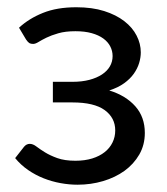

<svg xmlns="http://www.w3.org/2000/svg" viewBox="-20 -505 463 532"><path d="M32.7 -428.2Q60.1 -453.6 98.9 -469.2Q137.7 -484.9 191.4 -484.9Q235.4 -484.9 268.6 -474.4Q301.8 -463.9 324.5 -446.3Q347.2 -428.7 358.6 -406.2Q370.1 -383.8 370.1 -359.9Q370.1 -345.7 365.5 -330.3Q360.8 -314.9 350.6 -300.5Q340.3 -286.1 323.7 -274.2Q307.1 -262.2 282.7 -254.4Q328.6 -240.2 355 -210.4Q381.3 -180.7 381.3 -136.7Q381.3 -103.5 366 -76.9Q350.6 -50.3 325 -31.7Q299.3 -13.2 265.6 -3.2Q231.9 6.8 194.8 6.8Q171.9 6.8 147.7 2.4Q123.5 -2 100.8 -11Q78.1 -20 57.9 -33.9Q37.6 -47.9 22 -66.9L46.4 -98.1Q53.2 -106.4 62.5 -106.4Q71.3 -106.4 80.8 -99.1Q90.3 -91.8 104.5 -83Q118.7 -74.2 138.9 -66.9Q159.2 -59.6 189 -59.6Q214.8 -59.6 235.4 -65.9Q255.9 -72.3 270 -83.5Q284.2 -94.7 291.7 -110.1Q299.3 -125.5 299.3 -143.6Q299.3 -178.7 270 -200Q240.7 -221.2 180.7 -221.2H126.5V-278.3H180.7Q207 -278.3 227.5 -283.7Q248 -289.1 262.5 -298.6Q276.9 -308.1 284.4 -321Q292 -334 292 -349.6Q292 -363.8 285.6 -376.2Q279.3 -388.7 266.4 -398.2Q253.4 -407.7 234.1 -413.1Q214.8 -418.5 189 -418.5Q161.1 -418.5 141.6 -412.8Q122.1 -407.2 108.6 -400.6Q95.2 -394 86.7 -388.7Q78.1 -383.3 71.8 -383.3Q65.4 -383.3 61.5 -385.5Q57.6 -387.7 52.2 -395.5Z"/></svg>

Font: Carlito
Style: Regular
Weight: 400
Designer: Lukasz Dziedzic
Foundry: tyPoland Lukasz Dziedzic
Version: Version 1.103; Beta1; all basic design good, some composites